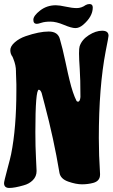

<svg xmlns="http://www.w3.org/2000/svg" viewBox="-30 -891 557 950"><path d="M381 -768Q362 -752 343 -752Q324 -752 286 -768Q248 -784 220 -784Q192 -784 175.5 -778.5Q159 -773 152 -773Q135 -773 135 -793Q135 -813 168.5 -839Q202 -865 246 -865Q264 -865 295.5 -858Q327 -851 350 -851Q373 -851 394 -866Q403 -871 413 -871Q429 -871 429 -854Q429 -809 381 -768ZM51 -474 49 -533V-539Q49 -568 36 -600L32 -610Q21 -624 21 -643Q21 -662 43 -681.5Q65 -701 97 -712Q164 -735 211 -735Q258 -735 267 -695Q279 -655 293.5 -586.5Q308 -518 314 -495Q330 -428 349 -391Q352 -388 356 -388Q366 -388 368 -411Q368 -501 364.5 -550.5Q361 -600 361 -626.5Q361 -653 364 -662Q375 -695 409.5 -717Q444 -739 475.5 -739Q507 -739 507 -714Q507 -708 493 -638Q459 -461 459 -208Q459 -124 465 -31V-27Q465 5 431 14Q405 21 375.5 21Q346 21 307.5 7.5Q269 -6 264 -37Q236 -205 191 -374L176 -431Q170 -447 162 -447Q145 -447 145 -237Q145 -165 148 -110Q151 -55 151 -45Q151 -18 132.5 0.5Q114 19 87 26Q42 39 16 39Q-10 39 -10 15Q-10 7 6 -52.5Q22 -112 25 -128Q51 -258 51 -443Z"/></svg>

Font: Chicle
Style: Regular
Weight: 400
Designer: Angel Koziupa and Alejandro Paul
Foundry: Angel Koziupa and Alejandro Paul
Version: Version 1.000